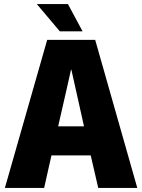

<svg xmlns="http://www.w3.org/2000/svg" viewBox="-20 -924 699 944"><path d="M212 -728H448L655 0H463L426 -160H233L197 0H4ZM308 -487 266 -303H393L352 -487L331 -581H329ZM274 -770 161 -904H314L386 -770Z"/></svg>

Font: Murecho ExtraBold
Style: Regular
Weight: 800
Designer: Neil Summerour
Foundry: Positype
Version: Version 1.010; ttfautohint (v1.8.3)